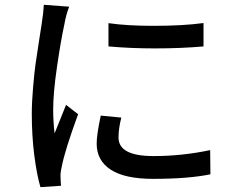

<svg xmlns="http://www.w3.org/2000/svg" viewBox="-20 -751 996 802"><path d="M433.1 -654.3Q510.3 -643.1 620.1 -643.1Q745.6 -643.1 830.1 -654.8V-557.1Q736.3 -548.8 627 -548.8Q525.4 -548.8 433.1 -557.1ZM400.9 -268.1 486.8 -259.8Q475.1 -214.8 475.1 -176.3Q475.1 -99.1 621.1 -99.1Q741.2 -99.1 857.9 -124L858.9 -22.9Q766.6 -3.9 619.1 -3.9Q501.5 -3.9 442.6 -42.2Q383.8 -80.6 383.8 -150.9Q383.8 -188.5 400.9 -268.1ZM163.1 -731 269 -723.1Q256.3 -691.4 249 -649.9Q233.4 -578.1 217.8 -470Q202.1 -361.8 202.1 -293Q202.1 -245.1 208 -193.8Q213.9 -208.5 231 -251Q248 -293.5 255.9 -313L306.2 -273.9Q250.5 -121.6 237.8 -54.2Q231.4 -25.9 232.9 -11.2Q232.9 0.5 234.9 24.9L148.9 30.8Q133.3 -22.9 123 -103.8Q112.8 -184.6 112.8 -274.9Q112.8 -324.2 118.2 -386.5Q123.5 -448.7 128.7 -485.4Q133.8 -522 143.8 -585Q153.8 -647.9 154.3 -652.8Q161.6 -699.2 163.1 -731Z"/></svg>

Font: Karasuma Gothic
Style: Regular
Weight: 500
Designer: Rasmus Andersson / Ryoko Nishizuka
Foundry: Genbu
Version: Version 1.00